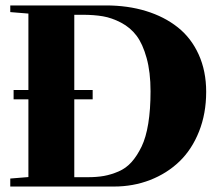

<svg xmlns="http://www.w3.org/2000/svg" viewBox="-20 -683 802 703"><path d="M17.6 0V-29.3L84 -34.7V-319.3H29.8V-353.5H84V-633.3L17.6 -638.7V-663.1H367.7Q447.8 -663.1 514.6 -642.6Q581.5 -622.1 630.9 -583Q680.2 -543.9 707.5 -483.4Q734.9 -422.9 734.9 -346.7Q734.9 -267.1 708.7 -201.4Q682.6 -135.7 637 -91.8Q591.3 -47.9 529.5 -23.9Q467.8 0 397 0ZM252 -34.2H301.8Q334.5 -34.2 360.6 -38.8Q386.7 -43.5 414.1 -55.2Q441.4 -66.9 461.7 -89.6Q481.9 -112.3 498.3 -146Q514.6 -179.7 522.9 -231Q531.2 -282.2 531.2 -348.6Q531.2 -418.9 516.8 -470.7Q502.4 -522.5 480 -552.2Q457.5 -582 423.6 -599.9Q389.6 -617.7 356.9 -623.3Q324.2 -628.9 282.2 -628.9H252V-353.5H319.3V-319.3H252Z"/></svg>

Font: Elstob Grade
Style: Regular
Weight: 400
Designer: Peter S. Baker
Version: Version 1.015